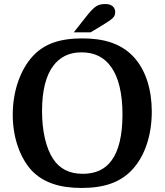

<svg xmlns="http://www.w3.org/2000/svg" viewBox="-20 -920 814 950"><path d="M428 -760 475 -788C537 -826 550 -834 550 -861C550 -881 535 -900 503 -900C465 -900 449 -892 405 -836L345 -760ZM731 -368C731 -473 703 -577 634 -646C574 -705 494 -730 387 -730C275 -730 199 -703 143 -643C80 -575 43 -468 43 -352C43 -235 82 -134 139 -74C194 -18 272 10 384 10C496 10 574 -18 631 -77C700 -149 731 -257 731 -368ZM188 -371C188 -471 207 -546 244 -595C275 -636 320 -661 383 -661C446 -661 496 -638 531 -587C566 -538 586 -459 586 -354C586 -249 567 -173 532 -126C500 -82 453 -60 390 -60C321 -60 274 -86 242 -135C209 -186 188 -267 188 -371Z"/></svg>

Font: Domine
Style: Bold
Weight: 700
Designer: Pablo Impallari, Rodrigo Fuenzalida, Brenda Gallo
Foundry: Pablo Impallari, Rodrigo Fuenzalida, Brenda Gallo
Version: Version 2.000